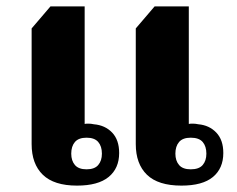

<svg xmlns="http://www.w3.org/2000/svg" viewBox="-20 -572 742 601"><path d="M221 9Q149 9 114 -25Q79 -59 79 -121V-483L138 -552H245V-184Q248 -185 256.5 -185Q265 -185 274 -183Q309 -180 331 -157Q353 -134 353 -93Q353 -45 320 -18Q287 9 221 9ZM251 -42Q276 -42 287.5 -55.5Q299 -69 299 -91Q299 -114 287.5 -127.5Q276 -141 251 -141Q226 -141 214.5 -127.5Q203 -114 203 -91Q203 -69 214.5 -55.5Q226 -42 251 -42ZM548 9Q475 9 440 -25Q405 -59 405 -121V-483L464 -552H571V-184Q574 -185 583 -185Q592 -185 601 -183Q635 -180 657 -157Q679 -134 679 -93Q679 -45 646.5 -18Q614 9 548 9ZM577 -42Q603 -42 614.5 -55.5Q626 -69 626 -91Q626 -114 614.5 -127.5Q603 -141 577 -141Q552 -141 540.5 -127.5Q529 -114 529 -91Q529 -69 540.5 -55.5Q552 -42 577 -42Z"/></svg>

Font: Noto Serif Thai ExtraBold
Style: Regular
Weight: 800
Version: Version 2.001